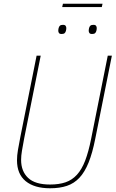

<svg xmlns="http://www.w3.org/2000/svg" viewBox="-20 -996 619 1028"><path d="M198 -698 110 -258Q102 -215 97.5 -188.5Q93 -162 93 -140Q93 -79 130.5 -43.5Q168 -8 248 -8Q296 -8 331 -20Q366 -32 392 -60.5Q418 -89 436 -136Q454 -183 468 -253L557 -698H579L490 -253Q475 -177 454.5 -126Q434 -75 405.5 -44.5Q377 -14 338.5 -1Q300 12 248 12Q164 12 117.5 -26Q71 -64 71 -138Q71 -163 76 -192.5Q81 -222 89 -263L176 -698ZM317 -976H529L525 -958H313ZM310 -814Q299 -814 295.5 -819.5Q292 -825 292 -831Q292 -838 294 -846Q296 -854 301 -858.5Q306 -863 317 -863Q328 -863 331.5 -857.5Q335 -852 335 -846Q335 -839 333 -831Q331 -823 326 -818.5Q321 -814 310 -814ZM473 -814Q462 -814 458.5 -819.5Q455 -825 455 -831Q455 -838 457 -846Q459 -854 464 -858.5Q469 -863 480 -863Q491 -863 494.5 -857.5Q498 -852 498 -846Q498 -839 496 -831Q494 -823 489 -818.5Q484 -814 473 -814Z"/></svg>

Font: IBM Plex Sans Condensed Thin
Style: Italic
Weight: 100
Width: 3
Italic angle: -11°
Designer: Mike Abbink, Paul van der Laan, Pieter van Rosmalen
Foundry: Bold Monday
Version: Version 1.3